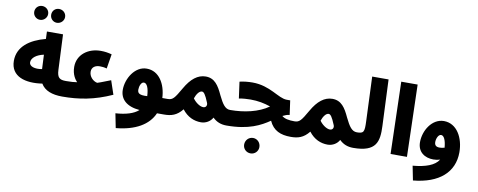

<svg xmlns="http://www.w3.org/2000/svg" viewBox="-85 -1319 4975 1997"><g transform="rotate(10 2402.5 -320.0)"><path d="M402 -741C443 -741 477 -774 477 -814C477 -856 443 -887 402 -887C361 -887 330 -856 330 -814C330 -774 361 -741 402 -741ZM224 -741C264 -741 298 -774 298 -814C298 -856 264 -887 224 -887C183 -887 151 -856 151 -814C151 -774 183 -741 224 -741Z M590 5C650 5 684 -29 684 -80C684 -124 658 -161 600 -161C534 -161 508 -179 504 -260L487 -634H317L320 -556C155 -513 31 -425 31 -275C31 -108 189 -65 364 -92C404 -24 483 5 590 5ZM200 -288C200 -337 255 -376 328 -391L335 -240C261 -226 200 -245 200 -288Z M590 5C765 5 927 -22 1112 -106L1063 -251C965 -211 935 -203 924 -199C878 -208 837 -252 837 -302C837 -347 871 -373 923 -373C943 -373 969 -371 996 -363L1021 -517C979 -528 945 -533 904 -533C770 -533 660 -451 660 -322C660 -238 698 -190 718 -169C680 -164 663 -161 600 -161Z M1196 231C1401 212 1537 132 1592 5H1665C1730 5 1760 -29 1760 -80C1760 -124 1734 -161 1675 -161H1619C1612 -309 1537 -434 1408 -434C1284 -435 1199 -294 1199 -175C1199 -74 1271 -8 1407 3C1358 48 1275 73 1166 80ZM1358 -205C1358 -239 1374 -286 1403 -286C1436 -286 1457 -236 1461 -153C1372 -147 1358 -170 1358 -205Z M1665 5C1741 5 1800 -11 1858 -84C1914 -11 1985 18 2057 18C2109 18 2156 -10 2179 -53C2219 -14 2265 5 2325 5C2386 5 2420 -30 2420 -80C2420 -124 2394 -161 2335 -161C2282 -161 2252 -206 2209 -294C2164 -392 2120 -460 2026 -460C1942 -460 1872 -404 1811 -297C1746 -184 1729 -161 1675 -161ZM1943 -215C1959 -262 1986 -299 2014 -299C2033 -299 2051 -278 2085 -194C2096 -169 2085 -141 2054 -141C2017 -141 1968 -178 1943 -215Z M2622 247C2667 247 2702 211 2702 167C2702 121 2667 84 2622 84C2576 84 2541 121 2541 167C2541 211 2576 247 2622 247Z M2325 5C2560 5 2683 -63 2774 -125C2818 -27 2897 5 3003 5C3065 5 3098 -29 3098 -80C3098 -124 3072 -161 3013 -161C2954 -161 2910 -169 2881 -194C2905 -206 2928 -215 2954 -218L2933 -368H2896C2806 -368 2704 -483 2516 -483C2472 -483 2420 -478 2380 -468L2404 -294C2440 -302 2493 -305 2526 -305C2605 -305 2671 -292 2738 -269C2632 -193 2480 -161 2335 -161Z M3003 5C3079 5 3138 -11 3196 -84C3252 -11 3323 18 3395 18C3447 18 3494 -10 3517 -53C3557 -14 3603 5 3663 5C3724 5 3758 -30 3758 -80C3758 -124 3732 -161 3673 -161C3620 -161 3590 -206 3547 -294C3502 -392 3458 -460 3364 -460C3280 -460 3210 -404 3149 -297C3084 -184 3067 -161 3013 -161ZM3281 -215C3297 -262 3324 -299 3352 -299C3371 -299 3389 -278 3423 -194C3434 -169 3423 -141 3392 -141C3355 -141 3306 -178 3281 -215Z M3663 5C3908 5 3931 -108 3924 -270L3903 -760H3730L3749 -292C3754 -178 3746 -161 3673 -161Z M4058 0H4231L4210 -760H4037Z M4335 231C4608 205 4760 70 4760 -141C4760 -293 4684 -433 4547 -434C4420 -434 4338 -297 4338 -175C4338 -70 4415 -21 4505 -21C4531 -21 4555 -25 4576 -32C4534 35 4439 68 4305 80ZM4494 -205C4494 -239 4513 -286 4542 -286C4573 -286 4594 -238 4600 -162C4580 -156 4562 -154 4547 -154C4509 -154 4494 -172 4494 -205Z"/></g></svg>

Font: Noto Sans Arabic SemCond Blk
Style: Regular
Weight: 900
Width: 4
Designer: Monotype Design Team, Nadine Chahine, Nizar Qandah and Khaled Hosny
Foundry: Monotype Imaging Inc.
Version: Version 2.012